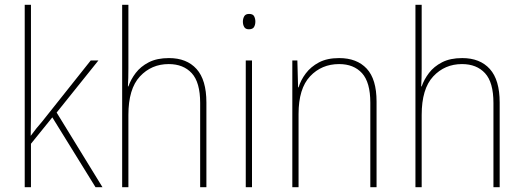

<svg xmlns="http://www.w3.org/2000/svg" viewBox="-20 -873 2181 800"><path d="M109 -469Q109 -426 109 -388Q109 -350 108 -307Q122 -326 132 -338.5Q142 -351 156 -367L358 -621H390L216 -404L407 -93H378L198 -384L109 -274V-93H83V-853H109Z M515 -588Q515 -565 514.5 -548.5Q514 -532 513 -513H515Q525 -542 545.5 -569Q566 -596 600 -613.5Q634 -631 684 -631Q758 -631 799 -585.5Q840 -540 840 -446V-93H814V-444Q814 -530 779 -568Q744 -606 683 -606Q611 -606 563 -554.5Q515 -503 515 -394V-93H489V-853H515Z M1018 -815Q1034 -815 1039 -805Q1044 -795 1044 -783Q1044 -770 1038.5 -760.5Q1033 -751 1017 -751Q1003 -751 997.5 -760.5Q992 -770 992 -783Q992 -795 997.5 -805Q1003 -815 1018 -815ZM1030 -621V-93H1004V-621Z M1393 -631Q1467 -631 1508 -587Q1549 -543 1549 -450V-93H1523V-445Q1523 -530 1488.5 -568Q1454 -606 1393 -606Q1320 -606 1272 -555Q1224 -504 1224 -398V-93H1198V-621H1219L1222 -509H1224Q1233 -539 1254 -567Q1275 -595 1309 -613Q1343 -631 1393 -631Z M1737 -588Q1737 -565 1736.5 -548.5Q1736 -532 1735 -513H1737Q1747 -542 1767.5 -569Q1788 -596 1822 -613.5Q1856 -631 1906 -631Q1980 -631 2021 -585.5Q2062 -540 2062 -446V-93H2036V-444Q2036 -530 2001 -568Q1966 -606 1905 -606Q1833 -606 1785 -554.5Q1737 -503 1737 -394V-93H1711V-853H1737Z"/></svg>

Font: Noto Sans Kannada UI SemiCondensed Thin
Style: Regular
Weight: 100
Width: 4
Designer: Jelle Bosma - Monotype Design Team
Foundry: Monotype Imaging Inc.
Version: Version 2.005; ttfautohint (v1.8.4.7-5d5b)